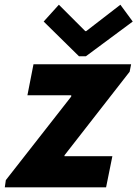

<svg xmlns="http://www.w3.org/2000/svg" viewBox="-40 -800 586 820"><path d="M-15.1 -30.8 264.2 -387.7V-393.1H77.1L103 -525.4H520L513.7 -493.7L235.4 -136.7V-132.8H439.9L413.1 0H-19.5ZM146.5 -708 211.4 -779.8 324.2 -667H328.1L474.1 -779.8L526.9 -708L326.7 -559.6H297.4Z"/></svg>

Font: Reddit Sans Chocolate ExBold
Style: Italic
Weight: 800
Italic angle: -11.25°
Designer: Stephen Hutchings
Version: Version 1.013